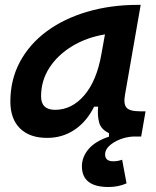

<svg xmlns="http://www.w3.org/2000/svg" viewBox="-20 -542 626 769"><path d="M414.6 207Q308.1 207 308.1 124Q308.1 86.4 335 54.9Q361.8 23.4 416.5 5.4V-8.8Q384.8 -23.4 377.2 -51Q369.6 -78.6 373 -114.7H356.9Q327.1 -54.7 278.6 -22.2Q230 10.3 168.9 10.3Q98.6 10.3 60.1 -27.8Q21.5 -65.9 21.5 -135.3Q21.5 -223.1 60.1 -294.7Q98.6 -366.2 167.7 -417Q236.8 -467.8 330.1 -495.1Q423.3 -522.5 532.2 -522.5H543.5L480.5 -161.6Q474.1 -125.5 486.8 -110.8Q499.5 -96.2 541 -96.2H563L545.4 4.9H511.7Q483.4 6.8 458 17.3Q432.6 27.8 416.7 43.2Q400.9 58.6 400.9 76.2Q400.9 104 433.6 104Q451.7 104 469.2 97.7L486.8 192.4Q454.1 207 414.6 207ZM200.7 -102.1Q267.6 -102.1 317.6 -160.4Q367.7 -218.8 386.2 -325.7L400.4 -404.3Q326.7 -392.1 268.8 -356.9Q210.9 -321.8 177.7 -270.3Q144.5 -218.8 144.5 -156.2Q144.5 -102.1 200.7 -102.1Z"/></svg>

Font: Cascadia Code NF SemiBold
Style: Italic
Weight: 600
Italic angle: -10°
Monospace: yes
Designer: Aaron Bell
Foundry: Saja Typeworks
Version: Version 2404.023; ttfautohint (v1.8.4)